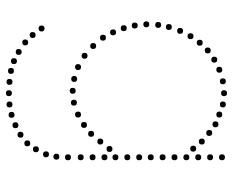

<svg xmlns="http://www.w3.org/2000/svg" viewBox="-89 -478 785 647"><g transform="rotate(90 303.5 -154.5)"><path d="M366 -35Q376 -35 376 -25Q376 -15 366 -15Q356 -15 356 -25Q356 -35 366 -35ZM326 -21Q336 -21 336 -11Q336 -1 326 -1Q316 -1 316 -11Q316 -21 326 -21ZM286 -17Q296 -17 296 -7Q296 3 286 3Q276 3 276 -7Q276 -17 286 -17ZM246 -22Q256 -22 256 -12Q256 -2 246 -2Q236 -2 236 -12Q236 -22 246 -22ZM206 -35Q216 -35 216 -25Q216 -15 206 -15Q196 -15 196 -25Q196 -35 206 -35ZM401 -55Q411 -55 411 -45Q411 -35 401 -35Q391 -35 391 -45Q391 -55 401 -55ZM168 -57Q178 -57 178 -47Q178 -37 168 -37Q158 -37 158 -47Q158 -57 168 -57ZM431 -79Q441 -79 441 -69Q441 -59 431 -59Q421 -59 421 -69Q421 -79 431 -79ZM135 -86Q145 -86 145 -76Q145 -66 135 -66Q125 -66 125 -76Q125 -86 135 -86ZM89 -153Q99 -153 99 -143Q99 -133 89 -133Q79 -133 79 -143Q79 -153 89 -153ZM75 -189Q85 -189 85 -179Q85 -169 75 -169Q65 -169 65 -179Q65 -189 75 -189ZM62 -265Q72 -265 72 -255Q72 -245 62 -245Q52 -245 52 -255Q52 -265 62 -265ZM64 -305Q74 -305 74 -295Q74 -285 64 -285Q54 -285 54 -295Q54 -305 64 -305ZM71 -341Q81 -341 81 -331Q81 -321 71 -321Q61 -321 61 -331Q61 -341 71 -341ZM84 -379Q94 -379 94 -369Q94 -359 84 -359Q74 -359 74 -369Q74 -379 84 -379ZM102 -414Q112 -414 112 -404Q112 -394 102 -394Q92 -394 92 -404Q92 -414 102 -414ZM457 -452Q467 -452 467 -442Q467 -432 457 -432Q447 -432 447 -442Q447 -452 457 -452ZM124 -445Q134 -445 134 -435Q134 -425 124 -425Q114 -425 114 -435Q114 -445 124 -445ZM399 -498Q409 -498 409 -488Q409 -478 399 -478Q389 -478 389 -488Q389 -498 399 -498ZM366 -511Q376 -511 376 -501Q376 -491 366 -491Q356 -491 356 -501Q356 -511 366 -511ZM215 -511Q225 -511 225 -501Q225 -491 215 -491Q205 -491 205 -501Q205 -511 215 -511ZM181 -494Q191 -494 191 -484Q191 -474 181 -474Q171 -474 171 -484Q171 -494 181 -494ZM510 -280Q520 -280 520 -270Q520 -260 510 -260Q500 -260 500 -270Q500 -280 510 -280ZM510 -320Q520 -320 520 -310Q520 -300 510 -300Q500 -300 500 -310Q500 -320 510 -320ZM510 -360Q520 -360 520 -350Q520 -340 510 -340Q500 -340 500 -350Q500 -360 510 -360ZM510 -400Q520 -400 520 -390Q520 -380 510 -380Q500 -380 500 -390Q500 -400 510 -400ZM510 -440Q520 -440 520 -430Q520 -420 510 -420Q500 -420 500 -430Q500 -440 510 -440ZM510 -480Q520 -480 520 -470Q520 -460 510 -460Q500 -460 500 -470Q500 -480 510 -480ZM510 -520Q520 -520 520 -510Q520 -500 510 -500Q500 -500 500 -510Q500 -520 510 -520ZM508 38Q518 38 518 48Q518 58 508 58Q498 58 498 48Q498 38 508 38ZM510 -1Q520 -1 520 9Q520 19 510 19Q500 19 500 9Q500 -1 510 -1ZM510 -44Q520 -44 520 -34Q520 -24 510 -24Q500 -24 500 -34Q500 -44 510 -44ZM510 -124Q520 -124 520 -114Q520 -104 510 -104Q500 -104 500 -114Q500 -124 510 -124ZM510 -161Q520 -161 520 -151Q520 -141 510 -141Q500 -141 500 -151Q500 -161 510 -161ZM510 -201Q520 -201 520 -191Q520 -181 510 -181Q500 -181 500 -191Q500 -201 510 -201ZM510 -241Q520 -241 520 -231Q520 -221 510 -221Q500 -221 500 -231Q500 -241 510 -241ZM434 159Q444 159 444 169Q444 179 434 179Q424 179 424 169Q424 159 434 159ZM463 136Q473 136 473 146Q473 156 463 156Q453 156 453 146Q453 136 463 136ZM483 107Q493 107 493 117Q493 127 483 127Q473 127 473 117Q473 107 483 107ZM500 73Q510 73 510 83Q510 93 500 93Q490 93 490 83Q490 73 500 73ZM510 -84Q520 -84 520 -74Q520 -64 510 -64Q500 -64 500 -74Q500 -84 510 -84ZM107 -119Q117 -119 117 -109Q117 -99 107 -99Q97 -99 97 -109Q97 -119 107 -119ZM66 -226Q76 -226 76 -216Q76 -206 66 -206Q56 -206 56 -216Q56 -226 66 -226ZM457 -110Q467 -110 467 -100Q467 -90 457 -90Q447 -90 447 -100Q447 -110 457 -110ZM482 -141Q492 -141 492 -131Q492 -121 482 -121Q472 -121 472 -131Q472 -141 482 -141ZM481 -423Q491 -423 491 -413Q491 -403 481 -403Q471 -403 471 -413Q471 -423 481 -423ZM294 -527Q304 -527 304 -517Q304 -507 294 -507Q284 -507 284 -517Q284 -527 294 -527ZM332 -523Q342 -523 342 -513Q342 -503 332 -503Q322 -503 322 -513Q322 -523 332 -523ZM428 -477Q438 -477 438 -467Q438 -457 428 -457Q418 -457 418 -467Q418 -477 428 -477ZM254 -523Q264 -523 264 -513Q264 -503 254 -503Q244 -503 244 -513Q244 -523 254 -523ZM150 -472Q160 -472 160 -462Q160 -452 150 -452Q140 -452 140 -462Q140 -472 150 -472ZM402 176Q412 176 412 186Q412 196 402 196Q392 196 392 186Q392 176 402 176ZM367 189Q377 189 377 199Q377 209 367 209Q357 209 357 199Q357 189 367 189ZM332 196Q342 196 342 206Q342 216 332 216Q322 216 322 206Q322 196 332 196ZM294 198Q304 198 304 208Q304 218 294 218Q284 218 284 208Q284 198 294 198ZM256 196Q266 196 266 206Q266 216 256 216Q246 216 246 206Q246 196 256 196ZM219 191Q229 191 229 201Q229 211 219 211Q209 211 209 201Q209 191 219 191ZM186 181Q196 181 196 191Q196 201 186 201Q176 201 176 191Q176 181 186 181ZM155 165Q165 165 165 175Q165 185 155 185Q145 185 145 175Q145 165 155 165ZM123 143Q133 143 133 153Q133 163 123 163Q113 163 113 153Q113 143 123 143ZM98 118Q108 118 108 128Q108 138 98 138Q88 138 88 128Q88 118 98 118ZM76 88Q86 88 86 98Q86 108 76 108Q66 108 66 98Q66 88 76 88Z"/></g></svg>

Font: Raleway Dots 
Style: Regular
Weight: 400
Version: Version 1.000